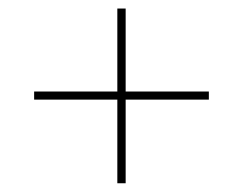

<svg xmlns="http://www.w3.org/2000/svg" viewBox="-20 -610 570 450"><path d="M60 -376.5V-395.5H469.5V-376.5ZM255 -180.5V-590H274.5V-180.5Z"/></svg>

Font: Bodoni Moda
Style: Italic
Weight: 400
Italic angle: -13°
Designer: Owen Earl
Foundry: indestructible type
Version: Version 2.005